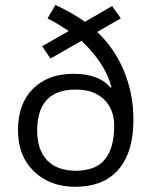

<svg xmlns="http://www.w3.org/2000/svg" viewBox="-20 -731 594 761"><path d="M508.8 -255.4Q508.8 -127.9 449.7 -59.3Q390.6 9.3 278.3 9.3Q177.7 9.3 114.5 -51.8Q51.3 -112.8 51.3 -215.3Q51.3 -319.8 110.8 -379.2Q170.4 -438.5 270.5 -438.5Q372.6 -438.5 418 -383.8L421.9 -385.3Q396 -482.4 302.7 -569.3L180.2 -499L147 -547.9L252.4 -607.9Q210.9 -636.2 168.5 -658.2L199.7 -711.4Q270.5 -678.2 316.4 -644.5L424.3 -707L459 -658.2L365.2 -604.5Q434.1 -539.6 471.4 -449.5Q508.8 -359.4 508.8 -255.4ZM432.6 -231.9Q432.6 -298.8 391.8 -337.4Q351.1 -376 280.3 -376Q127.4 -376 127.4 -212.9Q127.4 -136.7 167 -95.5Q206.5 -54.2 280.3 -54.2Q359.4 -54.2 396 -99.6Q432.6 -145 432.6 -231.9Z"/></svg>

Font: Bpm'online Open Sans
Style: Regular
Weight: 400
Foundry: Ascender Corporation
Version: Version 1.10